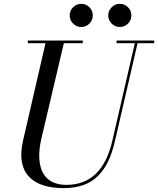

<svg xmlns="http://www.w3.org/2000/svg" viewBox="-20 -960 819 995"><path d="M558.7 -837.8Q541 -855.5 541 -880.1Q541 -904.8 558.7 -922.5Q576.4 -940.2 601.1 -940.2Q625.7 -940.2 643.3 -922.5Q660.9 -904.8 660.9 -880.1Q660.9 -855.5 643.3 -837.8Q625.7 -820.1 601.1 -820.1Q576.4 -820.1 558.7 -837.8ZM358.8 -837.8Q341.1 -855.5 341.1 -880.1Q341.1 -904.8 358.8 -922.5Q376.5 -940.2 401.1 -940.2Q425.8 -940.2 443.4 -922.5Q460.9 -904.8 460.9 -880.1Q460.9 -855.5 443.4 -837.8Q425.8 -820.1 401.1 -820.1Q376.5 -820.1 358.8 -837.8ZM124 -750H408.9V-736.1H310.8L194.1 -240Q187.7 -212.6 185.1 -187.4Q182.4 -162.1 183.7 -138.2Q185.1 -114.3 190.7 -93.9Q196.3 -73.5 207.4 -56.4Q218.5 -39.3 234.5 -27.3Q250.5 -15.4 273.2 -8.7Q295.9 -2 324 -2Q509.3 -2 562 -230L678.7 -736.1H584V-750H779.1V-736.1H692.9L575.9 -230Q562 -169.2 541.1 -125.1Q520.3 -81.1 488.5 -49Q456.8 -16.8 412.1 -1Q367.4 14.9 309.1 14.9Q247.6 14.9 202.1 -0.2Q156.7 -15.4 128.7 -46Q100.6 -76.7 92.9 -122.6Q85.2 -168.5 99.1 -230L215.8 -736.1H124Z"/></svg>

Font: Bodoni* 16
Style: Italic
Weight: 400
Italic angle: -13°
Version: Version 2.000